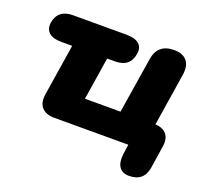

<svg xmlns="http://www.w3.org/2000/svg" viewBox="-112 -640 1001 919"><g transform="rotate(20 389.0 -181.0)"><path d="M629 139Q594 139 578.5 116Q563 93 568 52L575 0H199Q155 0 134 -23.5Q113 -47 120 -92L161 -353H105Q63 -353 42.5 -371Q22 -389 27 -423Q39 -492 114 -492H389Q431 -492 451.5 -474Q472 -456 466 -423Q455 -353 379 -353H339L305 -136H486L531 -419Q543 -501 627 -501Q672 -501 692.5 -476Q713 -451 706 -404L664 -136Q703 -134 721.5 -111Q740 -88 733 -48L716 65Q704 139 629 139Z"/></g></svg>

Font: Nunito Black
Style: Italic
Weight: 900
Italic angle: -9°
Designer: Vernon Adams
Foundry: Vernon Adams
Version: Version 3.601; ttfautohint (v1.8.2.53-6de2)